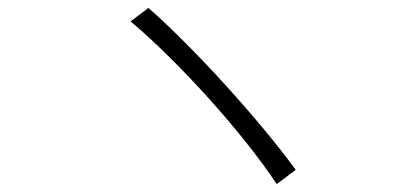

<svg xmlns="http://www.w3.org/2000/svg" viewBox="-20 -585 1040 485"><path d="M355 -565 310 -531C433 -427 593 -250 679 -120L727 -156C636 -281 471 -463 355 -565Z"/></svg>

Font: Noto Sans CJK JP Light
Style: Regular
Weight: 300
Designer: Ryoko NISHIZUKA (kana & ideographs); Paul D. Hunt (Latin, Greek & Cyrillic); Wenlong ZHANG (bopomofo); Sandoll Communica
Foundry: Adobe Systems Incorporated
Version: Version 1.004;PS 1.004;hotconv 1.0.82;makeotf.lib2.5.63406